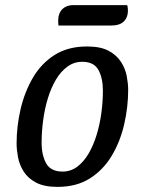

<svg xmlns="http://www.w3.org/2000/svg" viewBox="-20 -712 559 752"><path d="M205 20Q153 20 121 3Q89 -14 72.5 -40.5Q56 -67 50.5 -96.5Q45 -126 45 -150Q45 -217 60.5 -284Q76 -351 108.5 -407Q141 -463 193.5 -496.5Q246 -530 321 -530Q374 -530 405.5 -513Q437 -496 454 -469.5Q471 -443 476.5 -413.5Q482 -384 482 -360Q482 -293 466.5 -225.5Q451 -158 418 -102.5Q385 -47 332.5 -13.5Q280 20 205 20ZM225 -40Q257 -40 282.5 -59Q308 -78 327 -110.5Q346 -143 358.5 -184Q371 -225 377 -269.5Q383 -314 383 -357Q383 -406 365.5 -438Q348 -470 302 -470Q270 -470 244 -451Q218 -432 199 -400Q180 -368 167.5 -327Q155 -286 149 -241Q143 -196 143 -153Q143 -104 161 -72Q179 -40 225 -40ZM209 -612Q208 -618 208 -625Q208 -632 208 -635Q209 -662 225 -677Q241 -692 267 -692H478Q480 -687 480.5 -680.5Q481 -674 481 -669Q481 -644 465 -628Q449 -612 415 -612Z"/></svg>

Font: Sansita Swashed Light
Style: Regular
Weight: 300
Designer: Pablo Cosgaya
Foundry: Omnibus-Type
Version: Version 1.003